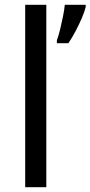

<svg xmlns="http://www.w3.org/2000/svg" viewBox="-20 -780 377 800"><path d="M337 -751Q333 -733 321.5 -706Q310 -679 295 -650.5Q280 -622 265 -600H217V-612Q224 -631 230.5 -657.5Q237 -684 242.5 -711.5Q248 -739 250 -760H337ZM173 0H85V-760H173Z"/></svg>

Font: Go Noto Current
Style: Regular
Weight: 400
Designer: Monotype Design Team
Foundry: Monotype Imaging Inc.
Version: Version 2.007; ttfautohint (v1.8) -l 8 -r 50 -G 200 -x 14 -D